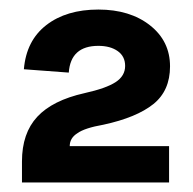

<svg xmlns="http://www.w3.org/2000/svg" viewBox="-20 -732 404 402"><path d="M334 -350H26V-394Q26 -453 58 -487.5Q90 -522 157 -537Q202 -547 222 -560Q242 -573 242 -594Q242 -614 226.5 -625Q211 -636 186 -636Q128 -636 124 -580L30 -587Q35 -647 77 -679.5Q119 -712 186 -712Q252 -712 294 -679Q336 -646 336 -593Q336 -542 301 -514Q266 -486 197 -471Q157 -464 142 -453Q126 -443 126 -426H334Z"/></svg>

Font: Rootstock Sans Headline
Style: Bold
Weight: 700
Designer: Florian Karsten
Foundry: Florian Karsten
Version: Version 2.000;FEAKit 1.0